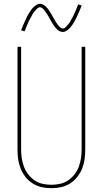

<svg xmlns="http://www.w3.org/2000/svg" viewBox="-20 -981 540 1009"><path d="M250 8Q224 8 199 2.5Q174 -3 152.5 -16.5Q131 -30 114.5 -50.5Q98 -71 88.5 -95Q79 -119 75.5 -144Q72 -169 72 -195V-735H91V-195Q91 -172 94.5 -149Q98 -126 106 -104.5Q114 -83 128.5 -64.5Q143 -46 162 -33Q181 -20 204 -15Q227 -10 250 -10Q273 -10 296 -15Q319 -20 338 -33Q357 -46 371.5 -64.5Q386 -83 394 -104.5Q402 -126 405.5 -149Q409 -172 409 -195V-735H428V-195Q428 -169 424.5 -144Q421 -119 411.5 -95Q402 -71 385.5 -50.5Q369 -30 347.5 -16.5Q326 -3 301 2.5Q276 8 250 8ZM310 -813Q301 -813 293.5 -817Q286 -821 280 -826.5Q274 -832 269 -838.5Q264 -845 259.5 -852Q255 -859 250.5 -866.5Q246 -874 242 -882Q239 -887 236.5 -891.5Q234 -896 231 -901Q228 -906 225.5 -910Q223 -914 220 -918Q217 -922 214 -926Q211 -930 207.5 -933.5Q204 -937 199.5 -940Q195 -943 190 -943Q185 -943 181 -940.5Q177 -938 174 -935Q171 -932 168 -928.5Q165 -925 161 -920.5Q157 -916 155.5 -913.5Q154 -911 152 -908Q150 -905 148.5 -901.5Q147 -898 145 -894.5Q143 -891 140.5 -887Q138 -883 136 -879Q134 -875 132 -870.5Q130 -866 127.5 -861Q125 -856 123 -850.5Q121 -845 118.5 -839.5Q116 -834 114 -828Q112 -822 109 -816L91 -822Q95 -834 99.5 -844Q104 -854 108 -863Q112 -872 116 -880.5Q120 -889 123.5 -896Q127 -903 131 -909.5Q135 -916 138.5 -921.5Q142 -927 147.5 -934Q153 -941 159.5 -946.5Q166 -952 173.5 -956.5Q181 -961 190 -961Q199 -961 206.5 -957Q214 -953 220 -947.5Q226 -942 231 -935.5Q236 -929 240.5 -922Q245 -915 249.5 -907.5Q254 -900 258 -893V-892Q261 -888 263.5 -883Q266 -878 269 -873Q272 -868 274.5 -864Q277 -860 280 -856Q283 -852 286 -848Q289 -844 292.5 -840.5Q296 -837 300.5 -834Q305 -831 310 -831Q315 -831 319 -833.5Q323 -836 326 -839Q329 -842 332 -845.5Q335 -849 339 -853.5Q343 -858 344.5 -860.5Q346 -863 348 -866Q350 -869 351.5 -872.5Q353 -876 355 -879.5Q357 -883 359.5 -887Q362 -891 364 -895Q366 -899 368 -903.5Q370 -908 372.5 -913Q375 -918 377 -923.5Q379 -929 381.5 -934.5Q384 -940 386 -946Q388 -952 391 -958L409 -952Q405 -940 400.5 -930Q396 -920 392 -911Q388 -902 384 -893.5Q380 -885 376.5 -878Q373 -871 369 -864.5Q365 -858 361.5 -852.5Q358 -847 352.5 -840Q347 -833 340.5 -827.5Q334 -822 326.5 -817.5Q319 -813 310 -813Z"/></svg>

Font: Zed Mono Thin
Style: Regular
Weight: 100
Monospace: yes
Designer: Belleve Invis
Foundry: Belleve Invis
Version: Version 1.0.0; ttfautohint (v1.8.4)